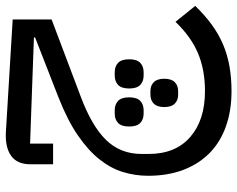

<svg xmlns="http://www.w3.org/2000/svg" viewBox="-97 -404 805 651"><g transform="rotate(-90 305.5 -78.5)"><path d="M322 304Q256 304 202.5 285Q149 266 112 229.5Q75 193 55 140.5Q35 88 35 21Q35 -22 47.5 -63.5Q60 -105 90.5 -143.5Q121 -182 172 -217Q223 -252 299 -282L504 -362V-366L144 -379V-301H74V-378Q74 -423 103 -443.5Q132 -464 184 -461L565 -438V-306L308 -209Q205 -171 157 -122Q109 -73 109 -1V23Q109 114 166.5 164Q224 214 322 214Q394 214 450 190.5Q506 167 557 114L611 181Q580 213 548 236.5Q516 260 481 275Q446 290 406.5 297Q367 304 322 304ZM375 6Q355 6 343 -5.5Q331 -17 331 -43Q331 -69 343 -80.5Q355 -92 375 -92H386Q406 -92 418 -80.5Q430 -69 430 -43Q430 -17 418 -5.5Q406 6 386 6ZM310 123Q291 123 279.5 111.5Q268 100 268 76Q268 52 279.5 40.5Q291 29 310 29H322Q341 29 352.5 40.5Q364 52 364 76Q364 100 352.5 111.5Q341 123 322 123ZM246 6Q226 6 214 -5.5Q202 -17 202 -43Q202 -69 214 -80.5Q226 -92 246 -92H257Q277 -92 289 -80.5Q301 -69 301 -43Q301 -17 289 -5.5Q277 6 257 6Z"/></g></svg>

Font: IBM Plex Sans Arabic
Style: Regular
Weight: 400
Designer: Mike Abbink, Paul van der Laan, Pieter van Rosmalen, Wael Morcos, Khajak Apelian
Foundry: Bold Monday
Version: Version 1.1